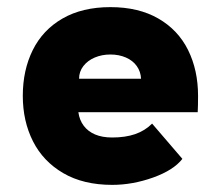

<svg xmlns="http://www.w3.org/2000/svg" viewBox="-20 -502 620 539"><path d="M295 17Q214 17 157.5 -16Q101 -49 72.5 -105.5Q44 -162 44 -233Q44 -305 72 -361.5Q100 -418 155.5 -450Q211 -482 290 -482Q369 -482 424.5 -450Q480 -418 508 -361.5Q536 -305 536 -233Q536 -204 535 -187H200Q203 -165 215 -149Q227 -133 247 -124.5Q267 -116 295 -116Q332 -116 359.5 -125.5Q387 -135 407 -155L492 -56Q467 -24 409.5 -3.5Q352 17 295 17ZM290 -349Q266 -349 246 -340.5Q226 -332 214 -316.5Q202 -301 202 -281H376Q375 -301 364 -316.5Q353 -332 333.5 -340.5Q314 -349 290 -349Z"/></svg>

Font: Kreadon
Style: Regular
Weight: 400
Designer: kohakuno
Foundry: StudioGnu
Version: Version 1.000;Glyphs 3.1.2 (3151)